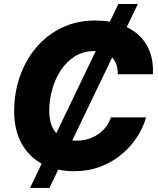

<svg xmlns="http://www.w3.org/2000/svg" viewBox="-20 -839 784 952"><path d="M128.9 92.8 566.9 -819.3H663.6L225.1 92.8ZM346.7 9.8Q258.8 9.8 191.9 -24.9Q125 -59.6 87.6 -126.2Q50.3 -192.9 50.3 -288.6Q50.3 -378.4 78.4 -459.2Q106.4 -540 159.2 -602.8Q211.9 -665.5 286.4 -701.4Q360.8 -737.3 452.6 -737.3Q518.1 -737.3 571.8 -719.7Q625.5 -702.1 664.1 -668.2Q702.6 -634.3 721.9 -584.7Q741.2 -535.2 738.3 -470.7H564Q564.5 -497.6 557.1 -518.8Q549.8 -540 535.2 -555.2Q520.5 -570.3 499 -578.1Q477.5 -585.9 449.7 -585.9Q393.6 -585.9 351.3 -559.6Q309.1 -533.2 280.8 -489.5Q252.4 -445.8 238.3 -393.6Q224.1 -341.3 224.1 -289.6Q224.1 -240.2 240 -207.3Q255.9 -174.3 285.9 -158Q315.9 -141.6 357.4 -141.6Q388.2 -141.6 415.5 -149.4Q442.9 -157.2 465.3 -172.4Q487.8 -187.5 504.4 -208.7Q521 -230 529.8 -256.8H704.1Q690.9 -208 660.6 -160.9Q630.4 -113.8 584.7 -75Q539.1 -36.1 479.2 -13.2Q419.4 9.8 346.7 9.8Z"/></svg>

Font: Inter ExtraBold
Style: Italic
Weight: 800
Italic angle: -9.3988°
Designer: Rasmus Andersson
Foundry: rsms
Version: Version 4.001;git-66647c0bb